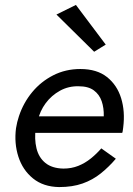

<svg xmlns="http://www.w3.org/2000/svg" viewBox="-20 -750 540 779"><path d="M103 -278H401Q402 -312 392.5 -339.5Q383 -367 360.5 -383.5Q338 -400 299 -400Q258 -401 223.5 -382Q189 -363 165.5 -331.5Q142 -300 133 -260L125 -230Q119 -186 128 -148.5Q137 -111 164 -89Q191 -67 237 -66Q270 -66 297.5 -77Q325 -88 348.5 -107Q372 -126 391 -148L450 -106Q422 -73 389 -46.5Q356 -20 315 -5.5Q274 9 220 9Q156 8 114 -26Q72 -60 54.5 -114.5Q37 -169 45 -230Q47 -243 50 -255Q53 -267 57 -279Q75 -333 110.5 -376Q146 -419 196 -444.5Q246 -470 306 -470Q373 -470 414 -437.5Q455 -405 471.5 -351.5Q488 -298 480 -234Q479 -228 478.5 -222.5Q478 -217 476 -211H92ZM288 -730 409 -569 362 -540 209 -691Z"/></svg>

Font: Jost
Style: Italic
Weight: 400
Italic angle: -5°
Version: Version 3.710